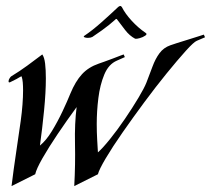

<svg xmlns="http://www.w3.org/2000/svg" viewBox="-20 -618 713 649"><path d="M19 11Q26 -46 34.5 -102.5Q43 -159 50 -209Q54 -238 56 -264.5Q58 -291 58 -313Q58 -327 57 -339Q56 -351 53 -360Q49 -359 44.5 -356Q40 -353 36 -351L22 -344Q14 -340 14 -340Q9 -338 9 -343V-344Q9 -348 12.5 -353.5Q16 -359 18 -360Q46 -377 72 -396Q98 -415 123 -434Q130 -424 132.5 -403Q135 -382 135 -353Q135 -306 129 -245Q123 -184 115 -126Q136 -143 155.5 -175Q175 -207 191.5 -242Q208 -277 218 -302Q235 -343 257 -367Q279 -391 314 -403Q319 -405 332.5 -409.5Q346 -414 361 -420Q376 -426 387 -430Q398 -434 398 -434L402 -425L375 -413Q347 -401 332.5 -366Q318 -331 312.5 -286.5Q307 -242 307 -199Q307 -171 308.5 -145.5Q310 -120 311 -103Q327 -117 352 -148Q377 -179 402.5 -216.5Q428 -254 448 -287.5Q468 -321 475 -339Q486 -367 495.5 -393Q505 -419 519 -438Q533 -457 556 -465Q561 -467 578.5 -472.5Q596 -478 617 -484.5Q638 -491 653.5 -496Q669 -501 669 -501L673 -492L645 -480Q635 -476 607.5 -445.5Q580 -415 543 -369.5Q506 -324 467.5 -272Q429 -220 394.5 -170.5Q360 -121 337.5 -83Q315 -45 311 -29L231 11Q235 -63 233.5 -132Q232 -201 239 -256Q206 -211 175 -165Q144 -119 123.5 -83Q103 -47 99 -29ZM437 -487Q418 -497 403 -516.5Q388 -536 376 -552Q375 -554 373 -554Q371 -554 370 -552Q349 -533 324.5 -515.5Q300 -498 292 -493Q286 -490 277 -490Q270 -490 265.5 -492Q261 -494 265 -497Q292 -515 324 -543.5Q356 -572 378 -593Q387 -602 392 -594Q403 -572 425 -548Q447 -524 472 -507Q479 -503 471 -497.5Q463 -492 452 -489Q441 -486 437 -487Z"/></svg>

Font: Kings
Style: Regular
Weight: 400
Designer: Robert E. Leuschke
Foundry: Robert E. Leuschke
Version: Version 1.010; ttfautohint (v1.8.3)